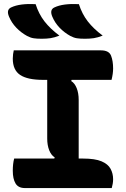

<svg xmlns="http://www.w3.org/2000/svg" viewBox="-20 -956 640 976"><path d="M161 -935Q177 -885 206 -847.5Q235 -810 282 -775Q257 -765 237 -762Q217 -759 192 -759Q167 -759 151 -761.5Q135 -764 118 -773Q87 -790 63 -815Q39 -840 26 -871Q11 -906 36 -918Q59 -929 90.5 -933Q122 -937 161 -935ZM381 -935Q397 -885 426 -847.5Q455 -810 502 -775Q477 -765 457 -762Q437 -759 412 -759Q387 -759 371 -761.5Q355 -764 338 -773Q307 -790 283 -815Q259 -840 246 -871Q231 -906 256 -918Q279 -929 310.5 -933Q342 -937 381 -935ZM548 0H107Q73 0 59 -23.5Q45 -47 45 -88Q45 -124 52 -150H256L258 -156Q240 -167 230 -192.5Q220 -218 220 -252V-550H199Q120 -550 82.5 -575Q45 -600 45 -658Q45 -669 46.5 -681Q48 -693 50 -700H493Q534 -700 544.5 -673Q555 -646 555 -608Q555 -582 547 -550H344L342 -544Q360 -533 370 -507.5Q380 -482 380 -448V-150H402Q463 -150 496 -136Q529 -122 542 -98Q555 -74 555 -45Q555 -33 553 -22Q551 -11 548 0Z"/></svg>

Font: Recursive Mn Csl St XBd
Style: Regular
Weight: 800
Monospace: yes
Version: Version 1.079;hotconv 1.0.112;makeotfexe 2.5.65598; ttfautoh